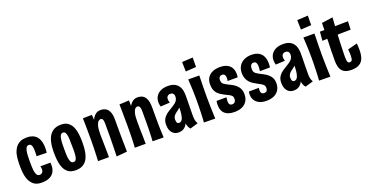

<svg xmlns="http://www.w3.org/2000/svg" viewBox="-31 -1433 4151 2156"><g transform="rotate(-20 2044.5 -355.0)"><path d="M204 10Q141 10 106 -20Q71 -50 54 -100Q43 -132 39 -172Q35 -212 35 -255Q35 -306 40 -350.5Q45 -395 61 -429Q74 -460 94.5 -481Q115 -502 144.5 -513.5Q174 -525 215 -525Q272 -525 307 -502Q342 -479 357.5 -438.5Q373 -398 373 -344Q373 -330 372 -315.5Q371 -301 369 -286L249 -289Q250 -305 250.5 -320Q251 -335 251 -348Q251 -376 247.5 -396Q244 -416 235 -427Q226 -438 209 -438Q190 -438 179.5 -423Q169 -408 164 -380Q160 -358 158.5 -327.5Q157 -297 157 -261Q157 -238 157.5 -217.5Q158 -197 159 -179Q160 -161 162 -145Q167 -115 178 -97.5Q189 -80 210 -80Q226 -80 236 -87Q246 -94 251 -105.5Q256 -117 256 -132Q256 -140 254.5 -149Q253 -158 250 -168H370Q371 -160 371.5 -152.5Q372 -145 372 -138Q372 -92 353.5 -58.5Q335 -25 297.5 -7.5Q260 10 204 10Z M609 10Q547 10 513 -20.5Q479 -51 463 -103Q453 -137 449 -178.5Q445 -220 445 -267Q445 -299 448 -328Q451 -357 457 -383Q463 -409 472 -431Q492 -477 529.5 -503Q567 -529 627 -529Q680 -529 712.5 -503.5Q745 -478 762 -435Q775 -401 780.5 -357.5Q786 -314 786 -264Q786 -223 782.5 -185.5Q779 -148 771 -117Q760 -77 739.5 -49Q719 -21 687.5 -5.5Q656 10 609 10ZM617 -85Q638 -85 648 -102.5Q658 -120 661 -150Q662 -165 663 -181Q664 -197 664 -216Q664 -235 663 -256Q662 -292 662 -322Q662 -352 659 -374Q655 -405 645.5 -421Q636 -437 617 -437Q605 -437 597 -431Q589 -425 583.5 -413.5Q578 -402 575 -385Q572 -370 570 -350Q568 -330 568 -306.5Q568 -283 568 -257Q568 -237 568 -218Q568 -199 569.5 -183Q571 -167 572 -152Q576 -121 586.5 -103Q597 -85 617 -85Z M1220 10 1093 21Q1094 -5 1094.5 -30Q1095 -55 1095.5 -82Q1096 -109 1097 -142Q1098 -175 1098 -218Q1098 -236 1098 -259Q1098 -282 1098 -309Q1098 -336 1098 -365Q1098 -390 1095 -405Q1092 -420 1085 -427.5Q1078 -435 1066 -435Q1054 -435 1039.5 -423Q1025 -411 1015 -376Q1005 -341 1005 -274L963 -225Q963 -282 968 -329.5Q973 -377 982.5 -414.5Q992 -452 1008.5 -477.5Q1025 -503 1047.5 -517Q1070 -531 1100 -531Q1133 -531 1159.5 -517Q1186 -503 1201.5 -468.5Q1217 -434 1217 -371Q1217 -346 1217 -325Q1217 -304 1217 -286.5Q1217 -269 1217 -253Q1217 -237 1217 -222Q1217 -179 1217.5 -147.5Q1218 -116 1218.5 -90.5Q1219 -65 1219.5 -41Q1220 -17 1220 10ZM879 -1Q880 -28 881 -52Q882 -76 883 -102.5Q884 -129 885 -163.5Q886 -198 886 -247Q886 -314 885.5 -365.5Q885 -417 884.5 -454Q884 -491 883 -511L991 -513Q992 -503 993.5 -482Q995 -461 996.5 -430.5Q998 -400 1000.5 -360.5Q1003 -321 1005 -274Q1006 -213 1007 -165.5Q1008 -118 1008.5 -79Q1009 -40 1009 -1Z M1662 1 1530 -1Q1532 -28 1533 -49.5Q1534 -71 1534.5 -93.5Q1535 -116 1536 -145.5Q1537 -175 1537 -218Q1537 -236 1537 -255Q1537 -274 1537 -296.5Q1537 -319 1537 -349Q1537 -375 1534 -392.5Q1531 -410 1523 -418.5Q1515 -427 1502 -427Q1489 -427 1476 -415Q1463 -403 1453.5 -370Q1444 -337 1444 -274L1402 -256Q1402 -300 1407 -339.5Q1412 -379 1421.5 -412.5Q1431 -446 1447.5 -470.5Q1464 -495 1486.5 -509Q1509 -523 1539 -523Q1572 -523 1598.5 -509Q1625 -495 1640.5 -459Q1656 -423 1656 -358Q1656 -325 1656 -302Q1656 -279 1656 -260.5Q1656 -242 1656 -222Q1656 -179 1656.5 -148.5Q1657 -118 1658 -95Q1659 -72 1660 -49.5Q1661 -27 1662 1ZM1318 -1Q1320 -28 1321 -52Q1322 -76 1323 -102.5Q1324 -129 1324.5 -163.5Q1325 -198 1325 -247Q1325 -314 1324.5 -367Q1324 -420 1323.5 -458.5Q1323 -497 1322 -517L1438 -523Q1439 -509 1439 -474.5Q1439 -440 1440.5 -388.5Q1442 -337 1444 -274Q1444 -213 1445 -165.5Q1446 -118 1447 -79Q1448 -40 1448 -1Z M1979 10Q1966 -4 1958 -23Q1950 -42 1947 -66Q1944 -90 1942.5 -119Q1941 -148 1941.5 -182Q1942 -216 1942 -255Q1942 -271 1942 -287.5Q1942 -304 1942.5 -320.5Q1943 -337 1943 -353.5Q1943 -370 1943 -386Q1943 -402 1938 -412.5Q1933 -423 1923 -428.5Q1913 -434 1898 -434Q1877 -434 1864.5 -421Q1852 -408 1852 -385Q1852 -376 1854 -365Q1856 -354 1860 -343L1749 -337Q1745 -351 1743 -364Q1741 -377 1741 -390Q1741 -429 1759.5 -459.5Q1778 -490 1814 -508Q1850 -526 1902 -526Q1949 -526 1978.5 -512Q2008 -498 2025 -475Q2042 -452 2049 -422.5Q2056 -393 2056 -361Q2056 -324 2055.5 -293Q2055 -262 2054.5 -234Q2054 -206 2053.5 -176Q2053 -146 2053 -109Q2053 -83 2058 -60.5Q2063 -38 2075 -18ZM1841 6Q1808 6 1784.5 -10Q1761 -26 1748.5 -55Q1736 -84 1736 -122Q1736 -171 1758 -201.5Q1780 -232 1812.5 -253Q1845 -274 1875 -292Q1896 -305 1911 -318Q1926 -331 1934.5 -347.5Q1943 -364 1943 -386L1989 -358Q1985 -320 1972 -295Q1959 -270 1941 -253Q1923 -236 1900 -220Q1884 -209 1873.5 -197.5Q1863 -186 1857 -173Q1851 -160 1851 -142Q1851 -128 1854 -116.5Q1857 -105 1864 -99Q1871 -93 1882 -93Q1896 -93 1907 -101.5Q1918 -110 1925.5 -129Q1933 -148 1937.5 -179Q1942 -210 1942 -255L1987 -322Q1986 -267 1982 -218Q1978 -169 1969 -128Q1960 -87 1944.5 -57Q1929 -27 1903.5 -10.5Q1878 6 1841 6Z M2279 0 2144 -2Q2146 -26 2147.5 -54.5Q2149 -83 2150 -116Q2151 -149 2152 -186.5Q2153 -224 2153 -267Q2153 -329 2151 -378Q2149 -427 2147 -462Q2145 -497 2144 -517L2276 -516Q2276 -500 2275 -464.5Q2274 -429 2273 -378.5Q2272 -328 2272 -266Q2272 -227 2273 -191Q2274 -155 2274.5 -121.5Q2275 -88 2276.5 -57.5Q2278 -27 2279 0ZM2274 -618 2149 -610 2146 -724 2275 -731Z M2510 5Q2471 5 2442 -4Q2413 -13 2393.5 -31Q2374 -49 2365 -74.5Q2356 -100 2356 -132Q2356 -144 2357 -156Q2358 -168 2360 -181L2479 -182Q2478 -169 2476 -157Q2474 -145 2474 -136Q2474 -111 2483.5 -98Q2493 -85 2514 -85Q2529 -85 2538.5 -91.5Q2548 -98 2553 -109.5Q2558 -121 2558 -137Q2558 -160 2546 -172.5Q2534 -185 2513 -195.5Q2492 -206 2465 -219Q2443 -230 2423 -243.5Q2403 -257 2387.5 -275Q2372 -293 2363.5 -318.5Q2355 -344 2355 -379Q2355 -429 2377 -461.5Q2399 -494 2437 -510Q2475 -526 2522 -526Q2575 -526 2609 -509Q2643 -492 2660 -461.5Q2677 -431 2677 -389Q2677 -383 2676.5 -376.5Q2676 -370 2675.5 -363Q2675 -356 2674 -349H2553Q2556 -358 2557 -367Q2558 -376 2558 -384Q2558 -407 2548.5 -421.5Q2539 -436 2517 -436Q2505 -436 2495.5 -430.5Q2486 -425 2481 -414.5Q2476 -404 2476 -389Q2476 -370 2481.5 -357.5Q2487 -345 2499 -336.5Q2511 -328 2529 -318Q2555 -306 2581.5 -292Q2608 -278 2630.5 -259.5Q2653 -241 2667 -213.5Q2681 -186 2681 -145Q2681 -97 2660 -63.5Q2639 -30 2601 -12.5Q2563 5 2510 5Z M2889 10Q2840 10 2805.5 -6.5Q2771 -23 2752.5 -52.5Q2734 -82 2734 -121Q2734 -130 2735 -138.5Q2736 -147 2738 -156L2857 -157Q2856 -149 2855 -142Q2854 -135 2854 -129Q2854 -114 2858 -103.5Q2862 -93 2871 -87Q2880 -81 2895 -81Q2909 -81 2918 -86.5Q2927 -92 2931.5 -103Q2936 -114 2936 -129Q2936 -150 2925 -162.5Q2914 -175 2895 -186Q2876 -197 2851 -210Q2830 -221 2808.5 -235Q2787 -249 2770.5 -268.5Q2754 -288 2743.5 -314.5Q2733 -341 2733 -376Q2733 -427 2755 -462Q2777 -497 2815.5 -515.5Q2854 -534 2901 -534Q2954 -534 2988.5 -515Q3023 -496 3039.5 -460.5Q3056 -425 3056 -378Q3056 -371 3055.5 -363Q3055 -355 3054.5 -347Q3054 -339 3052 -329H2932Q2934 -344 2935.5 -357.5Q2937 -371 2937 -383Q2937 -410 2928 -427Q2919 -444 2896 -444Q2884 -444 2874.5 -438Q2865 -432 2859.5 -419Q2854 -406 2854 -385Q2854 -365 2859 -352Q2864 -339 2875 -330Q2886 -321 2903 -311Q2927 -298 2954.5 -284Q2982 -270 3006 -251.5Q3030 -233 3045 -206Q3060 -179 3060 -139Q3060 -92 3039 -58.5Q3018 -25 2980 -7.5Q2942 10 2889 10Z M3355 10Q3342 -4 3334 -23Q3326 -42 3323 -66Q3320 -90 3318.5 -119Q3317 -148 3317.5 -182Q3318 -216 3318 -255Q3318 -271 3318 -287.5Q3318 -304 3318.5 -320.5Q3319 -337 3319 -353.5Q3319 -370 3319 -386Q3319 -402 3314 -412.5Q3309 -423 3299 -428.5Q3289 -434 3274 -434Q3253 -434 3240.5 -421Q3228 -408 3228 -385Q3228 -376 3230 -365Q3232 -354 3236 -343L3125 -337Q3121 -351 3119 -364Q3117 -377 3117 -390Q3117 -429 3135.5 -459.5Q3154 -490 3190 -508Q3226 -526 3278 -526Q3325 -526 3354.5 -512Q3384 -498 3401 -475Q3418 -452 3425 -422.5Q3432 -393 3432 -361Q3432 -324 3431.5 -293Q3431 -262 3430.5 -234Q3430 -206 3429.5 -176Q3429 -146 3429 -109Q3429 -83 3434 -60.5Q3439 -38 3451 -18ZM3217 6Q3184 6 3160.5 -10Q3137 -26 3124.5 -55Q3112 -84 3112 -122Q3112 -171 3134 -201.5Q3156 -232 3188.5 -253Q3221 -274 3251 -292Q3272 -305 3287 -318Q3302 -331 3310.5 -347.5Q3319 -364 3319 -386L3365 -358Q3361 -320 3348 -295Q3335 -270 3317 -253Q3299 -236 3276 -220Q3260 -209 3249.5 -197.5Q3239 -186 3233 -173Q3227 -160 3227 -142Q3227 -128 3230 -116.5Q3233 -105 3240 -99Q3247 -93 3258 -93Q3272 -93 3283 -101.5Q3294 -110 3301.5 -129Q3309 -148 3313.5 -179Q3318 -210 3318 -255L3363 -322Q3362 -267 3358 -218Q3354 -169 3345 -128Q3336 -87 3320.5 -57Q3305 -27 3279.5 -10.5Q3254 6 3217 6Z M3655 0 3520 -2Q3522 -26 3523.5 -54.5Q3525 -83 3526 -116Q3527 -149 3528 -186.5Q3529 -224 3529 -267Q3529 -329 3527 -378Q3525 -427 3523 -462Q3521 -497 3520 -517L3652 -516Q3652 -500 3651 -464.5Q3650 -429 3649 -378.5Q3648 -328 3648 -266Q3648 -227 3649 -191Q3650 -155 3650.5 -121.5Q3651 -88 3652.5 -57.5Q3654 -27 3655 0ZM3650 -618 3525 -610 3522 -724 3651 -731Z M3904 10Q3864 10 3836.5 -1Q3809 -12 3792.5 -32.5Q3776 -53 3769 -83.5Q3762 -114 3762 -153Q3762 -169 3762.5 -186Q3763 -203 3763 -222Q3763 -241 3763 -261Q3764 -293 3765 -325.5Q3766 -358 3767 -390.5Q3768 -423 3769 -457Q3770 -491 3771 -526.5Q3772 -562 3772 -599L3905 -618Q3901 -569 3898.5 -520Q3896 -471 3893.5 -424Q3891 -377 3889 -332Q3887 -287 3886 -245Q3885 -217 3884.5 -192.5Q3884 -168 3884 -149Q3884 -124 3886.5 -108Q3889 -92 3896 -84.5Q3903 -77 3916 -77Q3930 -77 3938 -85.5Q3946 -94 3948.5 -110Q3951 -126 3951 -149Q3951 -160 3950.5 -171Q3950 -182 3949 -194.5Q3948 -207 3947 -219L4061 -249Q4063 -228 4064 -209Q4065 -190 4065 -173Q4065 -113 4050 -72.5Q4035 -32 3999.5 -11Q3964 10 3904 10ZM3708 -409 3717 -515Q3723 -515 3739.5 -515Q3756 -515 3775.5 -514.5Q3795 -514 3812.5 -514Q3830 -514 3840 -514Q3855 -514 3879.5 -514.5Q3904 -515 3934.5 -515.5Q3965 -516 3996 -516.5Q4027 -517 4053 -517L4049 -418Q4030 -418 4008.5 -417.5Q3987 -417 3965 -417Q3943 -417 3922.5 -416.5Q3902 -416 3884 -415.5Q3866 -415 3855 -415Q3836 -415 3809.5 -413.5Q3783 -412 3756 -411Q3729 -410 3708 -409Z"/></g></svg>

Font: Truculenta ExtraBold
Style: Regular
Weight: 800
Version: Version 1.002